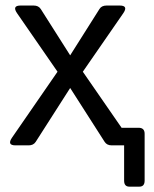

<svg xmlns="http://www.w3.org/2000/svg" viewBox="-20 -533 564 704"><path d="M37.1 0Q4.4 0 24.4 -28.8L190.9 -270L43 -483.9Q22.9 -512.7 55.7 -512.7H103.5Q121.1 -512.7 129.4 -500L237.3 -330.1L344.7 -500Q352.5 -512.7 370.6 -512.7H418.9Q451.7 -512.7 431.6 -483.9L283.7 -270L425.8 -64.5H488.3Q510.3 -64.5 510.3 -42.5V129.4Q510.3 151.4 490.7 151.4H454.6Q435.1 151.4 435.1 129.4V0H389.6Q372.1 0 363.8 -12.7L237.3 -210.4L110.8 -12.7Q102.5 0 85 0Z"/></svg>

Font: Istok
Style: Regular
Weight: 500
Designer: Andrey V. Panov
Foundry: Andrey V. Panov
Version: Version 1.0.3